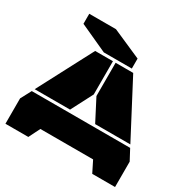

<svg xmlns="http://www.w3.org/2000/svg" viewBox="-193 -1068 1228 1246"><g transform="rotate(30 420.5 -445.0)"><path d="M411.1 -700.2V-451.2L327.1 -289.1H62L277.8 -700.2ZM9.8 0V-189.9L51.8 -269H789.1L831.1 -189.9V0H660.2L618.2 -84H223.1L181.2 0ZM124 -814.9V-890.1H324.2L541 -794.9V-720.2H331.1ZM431.2 -451.2V-700.2H563L778.8 -289.1H515.1Z"/></g></svg>

Font: Nastup Basic
Style: Regular
Weight: 400
Designer: Maksym Kobuzan
Foundry: Zakznak
Version: Version 1.020;FEAKit 1.0